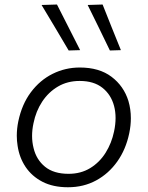

<svg xmlns="http://www.w3.org/2000/svg" viewBox="-20 -798 637 829"><path d="M273.5 10.5Q209 10.5 163.2 -13.2Q117.5 -37 90.5 -77.2Q63.5 -117.5 56 -168.5Q52.5 -190 52.5 -212Q52.5 -242.5 59 -274Q74.5 -348 113.5 -400Q152.5 -452 207.2 -479.2Q262 -506.5 324.5 -506.5Q408.5 -506.5 461.5 -466.5Q514.5 -426.5 534.5 -362Q545 -326.5 545 -287.5Q545 -256 538 -222.5Q523.5 -153 486.5 -100.8Q449.5 -48.5 395.2 -19Q341 10.5 273.5 10.5ZM276 -47.5Q329 -47.5 369.5 -72.2Q410 -97 436 -138.5Q462 -180 472.5 -230.5Q479 -261 479 -288.5Q479 -316 472.5 -340.5Q459.5 -389.5 422.2 -419Q385 -448.5 324 -448.5Q271.5 -448.5 230.5 -424.5Q189.5 -400.5 162.2 -359.2Q135 -318 124.5 -265.5Q118.5 -237.5 118.5 -211Q118.5 -184 125 -158.5Q137 -108.5 174.5 -78Q212 -47.5 276 -47.5ZM276.5 -580 218.5 -678Q189 -727 159.5 -776.5L226 -778.5Q251 -729.5 276 -680Q301 -630.5 326 -581.5ZM454.5 -580 406.5 -679Q382 -728.5 358.5 -776.5L423 -778.5Q442.5 -729.5 462.2 -680Q482 -630.5 502 -581.5Z"/></svg>

Font: Heraclito Light
Style: Italic
Weight: 300
Italic angle: -12°
Designer: Kostas Bartsokas (font) & Cristiano Sobral (main changes)
Foundry: Kostas Bartsokas (font) & Cristiano Sobral (main changes)
Version: Version 1.00;July 8, 2020;FontCreator 13.0.0.2655 64-bit